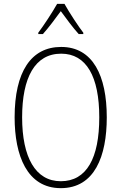

<svg xmlns="http://www.w3.org/2000/svg" viewBox="-20 -968 631 998"><path d="M315 -948H277C253 -905 207 -835 179 -798V-791H203C232 -823 269 -873 296 -910C324 -872 359 -824 389 -791H413V-798C390 -827 340 -903 315 -948ZM535 -358C535 -574 463 -724 298 -724C141 -724 56 -594 56 -358C56 -161 120 10 296 10C472 10 535 -156 535 -358ZM95 -358C95 -564 161 -689 298 -689C429 -689 496 -570 496 -358C496 -147 431 -26 296 -26C164 -26 95 -151 95 -358Z"/></svg>

Font: Noto Sans Devanagari UI Condensed ExtraLight
Style: Regular
Weight: 200
Width: 3
Designer: Jelle Bosma - Monotype Design Team
Foundry: Monotype Imaging Inc.
Version: Version 2.004